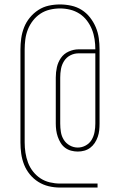

<svg xmlns="http://www.w3.org/2000/svg" viewBox="-20 -772 540 864"><path d="M250 72Q224 72 199 66Q174 60 152.5 46.5Q131 33 114.5 13Q98 -7 88.5 -31Q79 -55 75.5 -80.5Q72 -106 72 -131V-549Q72 -574 75.5 -599.5Q79 -625 88.5 -649Q98 -673 114.5 -693Q131 -713 152.5 -727Q174 -741 199 -746.5Q224 -752 250 -752Q275 -752 300.5 -746.5Q326 -741 347.5 -727.5Q369 -714 385 -693.5Q401 -673 411 -649.5Q421 -626 424.5 -600.5Q428 -575 428 -550V-216Q428 -201 426.5 -186Q425 -171 420 -156.5Q415 -142 406.5 -129Q398 -116 386 -107Q374 -98 359.5 -94Q345 -90 330 -90Q315 -90 300 -94Q285 -98 273 -107Q261 -116 253 -129Q245 -142 240 -156.5Q235 -171 233 -186Q231 -201 231 -216V-423Q231 -447 236 -469.5Q241 -492 254 -511Q267 -530 289 -540Q311 -550 334 -550H409Q409 -573 405.5 -596Q402 -619 393.5 -640Q385 -661 371 -679.5Q357 -698 337.5 -710.5Q318 -723 295.5 -728.5Q273 -734 250 -734Q227 -734 204 -728.5Q181 -723 162 -710.5Q143 -698 128.5 -679.5Q114 -661 105.5 -639.5Q97 -618 94 -595Q91 -572 91 -549V-131Q91 -108 94.5 -85Q98 -62 106 -40.5Q114 -19 128.5 -0.5Q143 18 162 30.5Q181 43 204 48.5Q227 54 250 54H419V72ZM330 -108Q349 -108 366 -117.5Q383 -127 392.5 -143Q402 -159 405.5 -178Q409 -197 409 -216V-532H334Q314 -532 296.5 -523Q279 -514 268.5 -497.5Q258 -481 254.5 -462Q251 -443 251 -423V-216Q251 -197 254 -178Q257 -159 267 -143Q277 -127 294 -117.5Q311 -108 330 -108Z"/></svg>

Font: Iosevka Term Curly Thin
Style: Regular
Weight: 100
Designer: Belleve Invis
Foundry: Belleve Invis
Version: Version 32.3.0